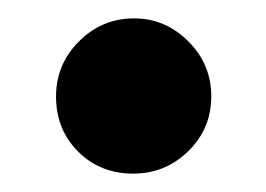

<svg xmlns="http://www.w3.org/2000/svg" viewBox="-20 -176 290 209"><path d="M125 13Q89 13 65 -11Q41 -35 41 -71Q41 -106 66 -131Q91 -156 126 -156Q160 -156 185 -131Q210 -106 210 -71Q210 -36 185 -11.5Q160 13 125 13Z"/></svg>

Font: STIX MathJax Main
Style: Bold
Weight: 700
Designer: MicroPress Inc., with final additions and corrections provided by Coen Hoffman, Elsevier (retired)
Version: Version 1.1.1